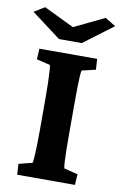

<svg xmlns="http://www.w3.org/2000/svg" viewBox="-104 -811 544 860"><g transform="rotate(10 167.5 -380.5)"><path d="M37.1 0 34.2 -48.8 95.7 -64.5Q97.7 -69.3 99.1 -89.8Q100.6 -110.4 101.6 -143.1Q102.5 -175.8 102.5 -214.8V-358.4Q102.5 -398.4 101.6 -431.6Q100.6 -464.8 99.1 -485.8Q97.7 -506.8 95.7 -509.8L34.2 -524.4L37.1 -573.2H299.8L302.7 -524.4L240.2 -509.8Q238.3 -504.9 236.8 -483.9Q235.4 -462.9 234.9 -430.2Q234.4 -397.5 234.4 -358.4V-214.8Q234.4 -176.8 234.9 -144.5Q235.4 -112.3 236.8 -90.8Q238.3 -69.3 240.2 -64.5L302.7 -48.8L299.8 0ZM-17.6 -731.4 30.3 -760.7 200.2 -678.7H135.7L305.7 -760.7L353.5 -731.4L219.7 -630.9H116.2Z"/></g></svg>

Font: Crimson Pro
Style: Bold
Weight: 700
Designer: Jacques Le Bailly
Foundry: Baron von Fonthausen
Version: Version 1.003